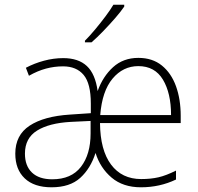

<svg xmlns="http://www.w3.org/2000/svg" viewBox="-20 -786 843 816"><path d="M568 -540Q628 -540 668 -507.5Q708 -475 728 -419.5Q748 -364 748 -294V-263H405Q406 -148 452 -86.5Q498 -25 580 -25Q621 -25 653.5 -32.5Q686 -40 728 -61V-23Q659 10 579 10Q503 10 454.5 -31Q406 -72 386 -136Q365 -70 321 -30Q277 10 199 10Q125 10 85 -28Q45 -66 45 -133Q45 -212 106 -252Q167 -292 277 -299L366 -305V-346Q366 -431 335.5 -467.5Q305 -504 248 -504Q211 -504 175.5 -494.5Q140 -485 103 -464L90 -498Q126 -517 167 -528Q208 -539 249 -539Q313 -539 349 -505.5Q385 -472 395 -399Q417 -461 460.5 -500.5Q504 -540 568 -540ZM568 -505Q503 -505 458.5 -452Q414 -399 406 -297H707Q707 -390 672.5 -447.5Q638 -505 568 -505ZM365 -272 281 -268Q189 -263 137.5 -231Q86 -199 86 -133Q86 -81 116 -52.5Q146 -24 202 -24Q283 -24 324 -77Q365 -130 365 -219ZM508 -766V-758Q493 -736 469.5 -709Q446 -682 419.5 -654.5Q393 -627 369 -606H341V-613Q361 -633 384 -660.5Q407 -688 428 -716Q449 -744 462 -766Z"/></svg>

Font: Noto Sans Disp ExtLt
Style: Regular
Weight: 200
Designer: Monotype Design Team
Foundry: Monotype Imaging Inc.
Version: Version 2.000;GOOG;noto-source:20170915:90ef993387c0